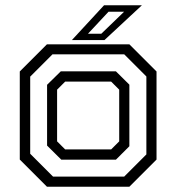

<svg xmlns="http://www.w3.org/2000/svg" viewBox="-20 -708 668 728"><path d="M158 0 55 -103V-437L158 -540H470.5L573.5 -437V-103L470.5 0ZM181 -38.5H451L535 -122.5V-418L451 -502H179L94.5 -417.5V-125ZM212.5 -102.5 158.5 -156V-386.5L210.5 -437.5H419.5L470.5 -387V-153.5L419.5 -102.5ZM227 -141.5H401.5L432 -172V-368L401.5 -398.5H227L196.5 -368V-172ZM252.5 -556 374.5 -688H518L376 -556ZM313.5 -580H364L450.5 -663.5H391.5Z"/></svg>

Font: Tourney
Style: Regular
Weight: 400
Designer: Tyler Finck
Foundry: Etcetera Type Co
Version: Version 1.015